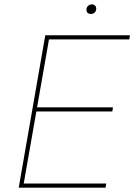

<svg xmlns="http://www.w3.org/2000/svg" viewBox="-20 -862 617 882"><path d="M188 -700H577L574 -681H205L89 -19H468L465 0H66ZM142 -369H499L496 -350H139ZM377 -818Q377 -828 384.5 -835Q392 -842 402 -842Q411 -842 416.5 -836.5Q422 -831 422 -822Q422 -812 415.5 -805Q409 -798 397 -798Q387 -798 382 -803.5Q377 -809 377 -818Z"/></svg>

Font: Fixel Italic Variable Display Thin
Style: Italic
Weight: 100
Italic angle: -10°
Designer: AlfaBravo + MacPaw
Foundry: Kyrylo Tkachov, Marchela Mozhyna, Serhii Makarenko, Maria Weinstein, Zakhar Kryvoshyya
Version: Version 1.210;Glyphs 3.2 (3217)